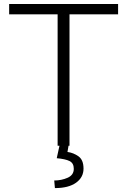

<svg xmlns="http://www.w3.org/2000/svg" viewBox="-20 -731 637 963"><path d="M572.3 -710.9V-659.2H328.6V0H269V-659.2H25.9V-710.9ZM278.3 0H323.7L318.4 31.2Q348.6 35.2 373.8 53.2Q398.9 71.3 398.9 114.7Q398.9 158.7 361.3 185.5Q323.7 212.4 255.4 212.4L252 174.3Q288.1 174.3 319.1 160.6Q350.1 147 350.1 115.7Q350.1 87.4 329.1 76.9Q308.1 66.4 264.6 62.5Z"/></svg>

Font: Vazirmatn FD ExtraLight
Style: Regular
Weight: 200
Designer: Saber Rastikerdar
Foundry: Saber Rastikerdar
Version: Version 33.003